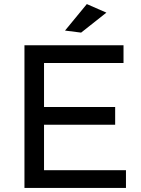

<svg xmlns="http://www.w3.org/2000/svg" viewBox="-20 -922 693 942"><path d="M100 -700H586V-613H196V-397H545V-310H196V-87H598V0H100ZM406 -902 502 -860 378 -762 299 -772Z"/></svg>

Font: Montserrat arm2
Style: Regular
Weight: 400
Designer: Julieta Ulanovsky
Foundry: Julieta Ulanovsky
Version: Version 6.000